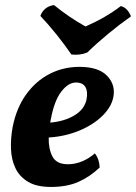

<svg xmlns="http://www.w3.org/2000/svg" viewBox="-20 -732 539 761"><path d="M182 9Q125 9 91 -11.5Q57 -32 41 -66Q25 -100 23.5 -142Q22 -184 30 -228Q45 -304 83.5 -357.5Q122 -411 176.5 -439Q231 -467 295 -467Q371 -467 405 -431Q439 -395 429 -346Q421 -307 385 -272Q349 -237 293.5 -214Q238 -191 173 -187Q172 -142 188 -111.5Q204 -81 249 -81Q278 -81 305.5 -92.5Q333 -104 356 -124Q374 -101 375 -68Q336 -31 290.5 -11Q245 9 182 9ZM181 -257Q180 -251 179 -246Q236 -251 275.5 -275Q315 -299 323 -338Q329 -369 318.5 -387Q308 -405 281 -405Q251 -405 223 -369Q195 -333 181 -257ZM263 -516Q237 -554 205 -594Q173 -634 140 -669Q154 -706 194 -712Q222 -689 255 -666.5Q288 -644 319 -627Q399 -662 459 -708Q474 -704 484 -692.5Q494 -681 499 -667Q456 -637 410 -599Q364 -561 326 -524Q312 -518 295.5 -516Q279 -514 263 -516Z"/></svg>

Font: Vollkorn
Style: Bold Italic
Weight: 700
Italic angle: -11°
Designer: Friedrich Althausen
Foundry: Friedrich Althausen
Version: Version 5.000; ttfautohint (v1.8.3)